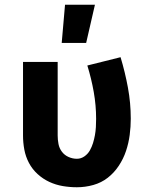

<svg xmlns="http://www.w3.org/2000/svg" viewBox="-20 -781 640 809"><path d="M304 8Q274 8 244.5 3Q215 -2 188 -14.5Q161 -27 138.5 -47.5Q116 -68 102 -94.5Q88 -121 82.5 -150.5Q77 -180 77 -210V-520H223V-210Q223 -192 226.5 -174Q230 -156 241 -141.5Q252 -127 269 -119.5Q286 -112 304 -112Q321 -112 335.5 -122Q350 -132 358.5 -147Q367 -162 372 -178.5Q377 -195 380 -211.5Q383 -228 384 -245.5Q385 -263 385 -280Q385 -337 375 -393.5Q365 -450 348 -505L488 -540Q507 -477 519 -412Q531 -347 531 -281Q531 -247 526.5 -212.5Q522 -178 511 -145Q500 -112 480.5 -82.5Q461 -53 434 -32Q407 -11 373 -1.5Q339 8 304 8ZM240 -600 254 -761H380L343 -600Z"/></svg>

Font: Iosevka Heavy Extended
Style: Regular
Weight: 900
Width: 7
Monospace: yes
Designer: Belleve Invis
Foundry: Belleve Invis
Version: Version 32.5.0; ttfautohint (v1.8.4)